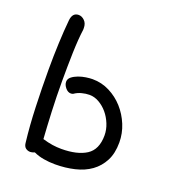

<svg xmlns="http://www.w3.org/2000/svg" viewBox="-101 -578 575 654"><g transform="rotate(20 186.5 -251.0)"><path d="M105.5 -461.9Q100.6 -425.8 99.1 -376Q97.7 -326.2 97.7 -272.5Q97.7 -216.8 100.1 -163.1Q102.5 -109.4 105.5 -65.4Q125 -59.6 141.6 -57.1Q158.2 -54.7 173.8 -54.7Q231.4 -54.7 264.2 -75.7Q296.9 -96.7 296.9 -148.4Q296.9 -168.9 288.6 -189.5Q280.3 -210 267.1 -225.6Q253.9 -241.2 236.8 -251Q219.7 -260.7 202.1 -260.7Q188.5 -260.7 173.8 -256.8Q159.2 -252.9 148.4 -245.1Q145.5 -243.2 139.6 -243.2Q128.9 -243.2 120.1 -253.9Q111.3 -264.6 111.3 -275.4Q111.3 -286.1 120.6 -293.5Q129.9 -300.8 143.1 -305.7Q156.2 -310.5 169.9 -312.5Q183.6 -314.5 193.4 -314.5Q226.6 -314.5 255.4 -299.8Q284.2 -285.2 305.7 -261.2Q327.1 -237.3 339.8 -206.5Q352.5 -175.8 352.5 -142.6Q352.5 -103.5 338.4 -76.2Q324.2 -48.8 299.8 -31.2Q275.4 -13.7 242.2 -5.9Q209 2 171.9 2Q150.4 2 130.4 -1.5Q110.4 -4.9 93.8 -12.7Q84 -8.8 78.1 -8.8Q68.4 -8.8 61 -14.6Q53.7 -20.5 52.7 -34.2Q45.9 -91.8 43.5 -159.2Q41 -226.6 41 -293.9Q41 -343.8 43 -389.6Q44.9 -435.5 48.8 -475.6Q51.8 -503.9 74.2 -503.9Q85.9 -503.9 95.7 -494.1Q105.5 -484.4 105.5 -467.8Z"/></g></svg>

Font: Hi Melody Cyrillic
Style: Regular
Weight: 400
Version: Version 0.90 April 10, 2018